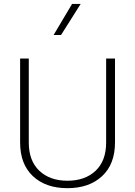

<svg xmlns="http://www.w3.org/2000/svg" viewBox="-20 -958 691 983"><path d="M523.4 -658.2H568.8V-228.5Q568.8 -117.7 502.7 -56.2Q436.5 5.4 325.2 5.4Q213.9 5.4 148.4 -56.2Q83 -117.7 83 -228.5V-658.2H127.4V-228Q127.4 -134.8 181.4 -83.7Q235.4 -32.7 325.2 -32.7Q415.5 -32.7 469.5 -83.7Q523.4 -134.8 523.4 -228ZM349.1 -938H393.1L292.5 -778.8H254.4Z"/></svg>

Font: Estedad-FD ExtraLight
Style: Regular
Weight: 200
Designer: Amin Abedi
Version: Version 7.3